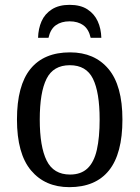

<svg xmlns="http://www.w3.org/2000/svg" viewBox="-20 -762 576 792"><path d="M266 10Q166 10 108 -59Q50 -128 50 -269Q50 -409 105.5 -477.5Q161 -546 269 -546Q370 -546 427.5 -477.5Q485 -409 485 -269Q485 -128 429.5 -59Q374 10 266 10ZM269 -42Q314 -42 341 -67.5Q368 -93 379.5 -144Q391 -195 391 -269Q391 -381 363.5 -437Q336 -493 268 -493Q200 -493 172 -437Q144 -381 144 -269Q144 -157 172.5 -99.5Q201 -42 269 -42ZM137 -606Q138 -644 151.5 -674.5Q165 -705 194 -723.5Q223 -742 267 -742Q312 -742 340.5 -723.5Q369 -705 383 -674.5Q397 -644 398 -606H354Q346 -642 323.5 -658Q301 -674 267 -674Q233 -674 210.5 -658Q188 -642 180 -606Z"/></svg>

Font: Noto Serif SemiCondensed
Style: Regular
Weight: 400
Width: 4
Designer: Monotype Design Team
Foundry: Monotype Imaging Inc.
Version: Version 2.013